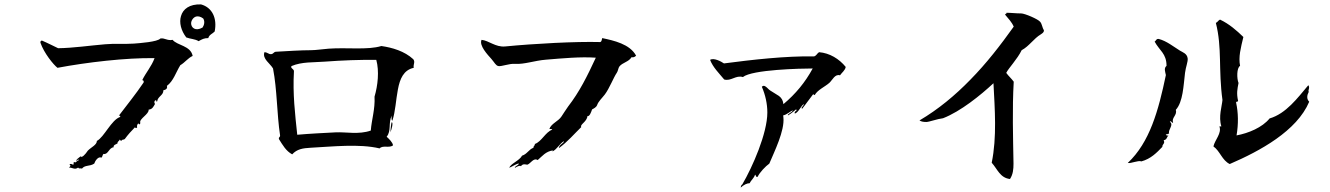

<svg xmlns="http://www.w3.org/2000/svg" viewBox="-20 -779 6040 872"><path d="M955 -636C967 -696 944 -745 893 -759C841 -761 811 -738 802 -706C793 -677 802 -640 826 -609C844 -602 867 -602 882 -592C898 -601 907 -606 926 -606C930 -622 946 -626 955 -636ZM855 -525C846 -572 785 -572 764 -598C739 -593 728 -608 708 -604C696 -589 615 -583 588 -581C546 -578 502 -582 458 -578C386 -572 314 -561 244 -560C233 -565 196 -584 170 -595C165 -593 162 -590 164 -584C180 -538 222 -486 241 -471C374 -496 552 -517 682 -515C668 -477 643 -450 626 -415C636 -414 632 -404 632 -404C597 -352 558 -304 520 -254C524 -254 527 -253 526 -248C486 -235 453 -156 420 -139C420 -121 395 -111 379 -95C368 -78 351 -60 346 -69C340 -64 323 -53 327 -48C330 -52 338 -58 338 -51C329 -51 326 -39 320 -42C309 -47 319 -30 311 -31C309 -33 297 -38 296 -31C306 -27 293 -18 293 -18C308 -19 319 -6 335 -18C340 -10 346 -17 352 -13C366 -31 387 -22 408 -36C412 -49 427 -70 440 -63C446 -66 445 -76 450 -80C471 -75 475 -109 496 -110C494 -122 508 -123 514 -128C512 -137 523 -138 523 -145C527 -144 527 -139 531 -139C535 -148 540 -142 547 -148C561 -167 576 -184 593 -201C596 -196 600 -196 603 -201C600 -210 606 -216 608 -219C613 -210 618 -216 617 -222C611 -239 658 -261 655 -281C672 -283 676 -293 684 -307C678 -314 682 -325 690 -324C689 -320 688 -316 694 -319C696 -341 723 -346 722 -369C732 -371 742 -376 738 -389C768 -411 779 -451 799 -483C820 -495 833 -515 855 -525ZM903 -695C911 -682 908 -666 900 -654C867 -635 848 -654 848 -673C848 -685 857 -700 871 -704C880 -706 891 -704 903 -695Z M1759 -224C1755 -215 1753 -178 1753 -178C1759 -192 1767 -223 1759 -224ZM1859 -471C1856 -487 1867 -497 1857 -510C1817 -547 1761 -563 1712 -570C1650 -551 1556 -564 1473 -558C1444 -556 1416 -551 1391 -551C1348 -551 1285 -547 1233 -544C1222 -543 1222 -533 1210 -533C1199 -533 1196 -541 1181 -542C1170 -512 1207 -491 1220 -468C1239 -370 1237 -264 1252 -164C1253 -155 1244 -157 1247 -147C1264 -120 1279 -93 1307 -78C1329 -102 1355 -106 1391 -108C1489 -113 1611 -127 1704 -105C1719 -121 1748 -105 1765 -119C1763 -133 1747 -148 1736 -158C1758 -184 1743 -221 1759 -254C1759 -254 1756 -233 1762 -231C1776 -272 1778 -326 1787 -372C1796 -421 1813 -461 1859 -471ZM1689 -507C1703 -456 1696 -391 1681 -340C1684 -283 1668 -237 1664 -186C1610 -167 1551 -180 1506 -178C1448 -175 1387 -172 1330 -167C1320 -262 1309 -352 1315 -455C1316 -466 1297 -469 1304 -479C1351 -499 1404 -495 1454 -499C1536 -505 1613 -508 1689 -507Z M2869 -526C2841 -579 2767 -595 2715 -606C2713 -599 2713 -590 2706 -588C2594 -591 2408 -581 2274 -568C2230 -564 2200 -595 2167 -598C2155 -572 2195 -530 2212 -511C2226 -495 2231 -482 2243 -479C2258 -476 2292 -491 2319 -489C2361 -486 2408 -504 2460 -508C2534 -514 2616 -522 2686 -517C2647 -433 2612 -362 2560 -295C2551 -283 2537 -260 2530 -250C2516 -228 2483 -218 2475 -193C2479 -193 2487 -194 2488 -190C2457 -179 2440 -136 2409 -125C2410 -116 2402 -117 2403 -108C2381 -100 2374 -79 2351 -72C2339 -49 2299 -36 2293 -17C2306 -22 2327 -37 2337 -36C2335 -28 2314 -22 2319 -17C2329 -23 2341 -29 2346 -24C2355 -39 2373 -30 2375 -31C2390 -36 2403 -64 2422 -52C2443 -70 2458 -91 2491 -96L2489 -91C2511 -102 2520 -125 2541 -138C2542 -128 2519 -123 2518 -106C2559 -136 2587 -170 2620 -202C2612 -213 2646 -226 2648 -252C2657 -249 2664 -267 2669 -282C2676 -286 2688 -291 2692 -302C2698 -319 2714 -333 2727 -350C2748 -378 2767 -428 2781 -448C2787 -456 2788 -471 2793 -477C2807 -495 2836 -498 2848 -519C2859 -517 2864 -522 2869 -526Z M3821 -475C3791 -512 3748 -538 3700 -542C3691 -537 3690 -528 3678 -523C3547 -525 3398 -508 3268 -491C3255 -500 3221 -518 3205 -507C3218 -473 3246 -446 3269 -418C3300 -409 3322 -439 3354 -429C3395 -463 3618 -468 3671 -468C3637 -405 3593 -352 3538 -306C3536 -322 3531 -333 3518 -343C3505 -352 3491 -359 3478 -368C3470 -373 3465 -381 3457 -386C3451 -390 3446 -391 3440 -385C3456 -348 3465 -308 3465 -268C3465 -174 3398 -21 3351 59C3345 61 3344 73 3344 73C3358 60 3373 53 3385 53C3391 39 3404 31 3409 15C3414 13 3410 27 3421 24C3430 4 3457 -24 3474 -36C3497 -91 3544 -185 3538 -245L3537 -255C3553 -258 3566 -271 3580 -278C3582 -270 3553 -261 3559 -255C3571 -261 3595 -282 3595 -282C3606 -277 3584 -274 3590 -263C3607 -269 3617 -297 3631 -307C3629 -294 3615 -291 3623 -285C3635 -299 3660 -335 3673 -351L3680 -347C3693 -371 3727 -385 3747 -403C3761 -416 3772 -444 3795 -437C3804 -450 3818 -459 3821 -475Z M4721 -642C4713 -654 4713 -670 4704 -680C4695 -692 4634 -718 4618 -718C4595 -718 4572 -721 4551 -721C4553 -714 4542 -718 4546 -711C4560 -694 4575 -679 4584 -658C4524 -574 4460 -491 4387 -417C4318 -346 4241 -282 4156 -232C4165 -226 4176 -225 4187 -225C4200 -225 4237 -239 4263 -242C4343 -273 4434 -347 4492 -401C4498 -284 4508 -156 4484 -40C4510 -11 4522 29 4567 34C4581 13 4583 -11 4583 -36C4581 -159 4577 -285 4584 -408C4574 -422 4560 -434 4550 -448C4560 -469 4601 -511 4620 -551C4654 -569 4675 -604 4707 -623C4714 -628 4722 -632 4721 -642Z M5926 -317C5913 -330 5916 -347 5924 -362C5919 -369 5931 -380 5922 -392C5873 -334 5821 -263 5746 -241C5713 -200 5650 -174 5596 -164C5605 -216 5604 -267 5594 -313C5593 -320 5603 -315 5603 -321C5595 -356 5600 -376 5605 -402C5597 -422 5596 -470 5612 -480C5604 -520 5615 -561 5627 -611C5596 -641 5563 -670 5521 -690C5513 -687 5510 -678 5502 -675C5531 -562 5513 -462 5532 -325C5530 -298 5513 -249 5527 -205H5518C5530 -174 5497 -143 5491 -114C5521 -93 5530 -51 5565 -34C5702 -93 5870 -184 5926 -317ZM5374 -514C5371 -536 5352 -541 5339 -549C5310 -567 5278 -593 5243 -602C5231 -604 5231 -594 5224 -590C5246 -549 5278 -536 5278 -480C5265 -469 5272 -454 5275 -438C5241 -276 5202 -133 5102 -39C5115 -35 5149 -52 5164 -46C5207 -58 5233 -85 5259 -112C5258 -125 5273 -126 5265 -142C5282 -145 5278 -158 5287 -163C5287 -163 5274 -162 5275 -169C5284 -167 5282 -173 5290 -172C5283 -190 5313 -211 5293 -226C5300 -234 5302 -216 5308 -223C5299 -244 5328 -256 5320 -280C5353 -316 5355 -391 5362 -448C5365 -474 5376 -499 5374 -514Z"/></svg>

Font: Yuji Syuku Std R
Style: Regular
Weight: 400
Designer: Kataoka Yuji
Foundry: Kinuta Font Factory
Version: Version 3.000;hotconv 1.0.111;makeotfexe 2.5.65597